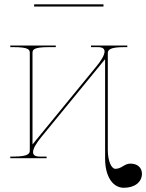

<svg xmlns="http://www.w3.org/2000/svg" viewBox="-20 -730 675 886"><path d="M457.5 -700V-710H137.5V-700ZM27.5 -520V-512.5H42.5C111 -512.5 117.5 -501 117.5 -486.5V-36C117.5 -21.5 111 -7.5 42.5 -7.5H27.5V0H195V-7.5H163C141.5 -7.5 132.5 -15 132.5 -28C132.5 -44 147 -69 171 -98L465 -457V2.5C465 83 499.5 136.5 551.5 136.5C601.5 136.5 635 110.5 635 71.5C635 43.5 614 25 582 25C552.5 25 542.5 49 512 49C495 49 477.5 15 477.5 -38V-484C477.5 -498.5 484 -512.5 552.5 -512.5H567.5V-520H400V-512.5H432C453.5 -512.5 462.5 -505 462.5 -492.5C462.5 -476.5 448 -451.5 424 -422.5L130 -63.5V-486.5C130 -501 136.5 -512.5 205 -512.5H237.5V-520Z"/></svg>

Font: ZnikomitNo24
Style: Regular
Weight: 500
Designer: gluk
Foundry: gluk
Version: Version 0.55